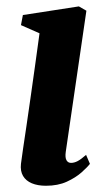

<svg xmlns="http://www.w3.org/2000/svg" viewBox="-20 -570 336 600"><path d="M123.5 10.5Q98 10.5 79.5 2.8Q61 -5 52 -20.2Q43 -35.5 45.5 -58Q47.5 -74.5 52 -104.8Q56.5 -135 62.5 -175.2Q68.5 -215.5 75.2 -263Q82 -310.5 89.2 -362.2Q96.5 -414 103.5 -466L45.5 -491.5L51.5 -523L226.5 -550L250 -536.5L185.5 -95.5Q183 -77.5 187.8 -69.2Q192.5 -61 202 -61Q212 -61 222.5 -66.5Q233 -72 249 -86L261 -58Q253 -47.5 234.8 -31.2Q216.5 -15 188.8 -2.2Q161 10.5 123.5 10.5Z"/></svg>

Font: Merriweather 60pt
Style: Bold Italic
Weight: 700
Italic angle: -7.8°
Version: Version 2.101